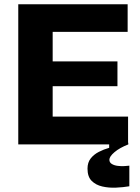

<svg xmlns="http://www.w3.org/2000/svg" viewBox="-20 -680 661 904"><path d="M66 0V-660H228V0ZM183 0V-131H583V0ZM183 -274V-391H533V-274ZM183 -530V-660H581V-530ZM589 197Q560 202 526 203.5Q492 205 461.5 198Q431 191 411.5 171.5Q392 152 392 114Q392 85 407 66Q422 47 445.5 35Q469 23 494 16V-8H584V0Q543 16 519 36.5Q495 57 495 72Q495 85 506.5 92Q518 99 534.5 101Q551 103 566.5 102Q582 101 589 100Z"/></svg>

Font: Bricolage Grotesque 24pt ExtraBold
Style: Regular
Weight: 800
Designer: Mathieu Triay
Foundry: Atelier Triay
Version: Version 1.001;gftools[0.9.33.dev8+g029e19f]